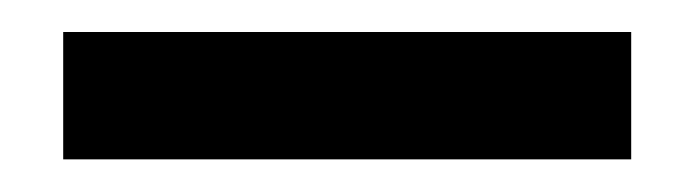

<svg xmlns="http://www.w3.org/2000/svg" viewBox="-20 -748 434 120"><path d="M19.5 -648.4V-728H374.5V-648.4Z"/></svg>

Font: Roboto Slab LO Medium
Style: Regular
Weight: 500
Designer: Google
Version: Version 2.000